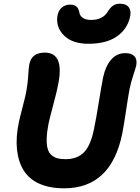

<svg xmlns="http://www.w3.org/2000/svg" viewBox="-20 -997 753 1030"><path d="M455.1 -762.2Q370.1 -762.2 325.9 -804.2Q281.7 -846.2 287.1 -903.8Q290.5 -937.5 309.6 -954.8Q328.6 -972.2 356.9 -972.2Q397.5 -972.2 404.8 -934.1Q411.1 -890.1 469.2 -890.1Q530.3 -890.1 557.1 -933.1Q570.8 -955.6 585.9 -966.3Q601.1 -977.1 623 -977.1Q658.7 -977.1 672.4 -955.6Q686 -934.1 675.8 -898.9Q659.2 -835.9 603.3 -799.1Q547.4 -762.2 455.1 -762.2ZM324.2 13.2Q246.1 13.2 191.2 -11.5Q136.2 -36.1 107.4 -82Q78.6 -127.9 71.3 -193.6Q64 -259.3 81.1 -340.8Q87.4 -370.1 100.6 -420.4Q113.8 -470.7 117.2 -486.8Q128.9 -545.4 131.3 -590.1Q133.8 -634.8 137.2 -651.9Q149.4 -714.8 220.2 -714.8Q328.1 -714.8 291 -539.1Q285.2 -507.3 265.6 -434.3Q246.1 -361.3 240.2 -333Q231.4 -287.6 230.5 -254.6Q229.5 -221.7 235.4 -200.2Q241.2 -178.7 255.1 -166Q269 -153.3 287.4 -148.2Q305.7 -143.1 332 -143.1Q394 -143.1 430.2 -179.7Q466.3 -216.3 483.9 -303.2Q496.1 -361.8 509.8 -447Q523.4 -532.2 533.2 -582Q545.9 -642.1 576.2 -677Q606.4 -711.9 652.8 -711.9Q685.5 -711.9 701.2 -695.1Q716.8 -678.2 710.9 -646Q708 -632.8 695.3 -594.5Q682.6 -556.2 674.8 -518.1Q668 -482.9 656.2 -403.8Q644.5 -324.7 636.2 -282.2Q577.1 13.2 324.2 13.2Z"/></svg>

Font: Shantell Sans Normal
Style: Bold Italic
Weight: 700
Italic angle: -11.31°
Designer: Stephen Nixon, Anya Danilova, Shantell Martin
Foundry: Arrow Type
Version: Version 1.006;[559af2be0]